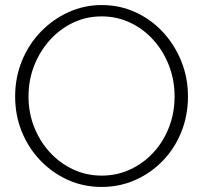

<svg xmlns="http://www.w3.org/2000/svg" viewBox="-20 -730 805 761"><path d="M725 -348Q725 -272 698.5 -206.5Q672 -141 625 -92.5Q578 -44 516 -16.5Q454 11 383 11Q311 11 249 -17Q187 -45 140 -94Q93 -143 66.5 -208Q40 -273 40 -348Q40 -423 67 -489Q94 -555 142 -604.5Q190 -654 252 -682Q314 -710 383 -710Q455 -710 517 -681.5Q579 -653 625.5 -603Q672 -553 698.5 -487.5Q725 -422 725 -348ZM672 -348Q672 -412 650 -469.5Q628 -527 588.5 -571Q549 -615 496.5 -640Q444 -665 383 -665Q322 -665 269.5 -640Q217 -615 177.5 -571Q138 -527 115.5 -470Q93 -413 93 -348Q93 -284 115 -227.5Q137 -171 176.5 -127.5Q216 -84 269 -59Q322 -34 383 -34Q444 -34 496.5 -58.5Q549 -83 588.5 -126Q628 -169 650 -226Q672 -283 672 -348Z"/></svg>

Font: Kulim Park ExtraLight
Style: Regular
Weight: 275
Designer: Noponies / Dale Sattler
Foundry: Noponies
Version: Version 1.000; ttfautohint (v1.8.3)